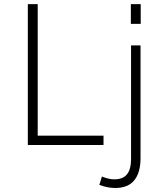

<svg xmlns="http://www.w3.org/2000/svg" viewBox="-20 -710 802 940"><path d="M116.2 0V-689.9H164.6V-45.9H486.8V0ZM620.6 -593.3V-689.9H668.9V-593.3ZM543.5 210.4Q507.8 210.4 466.3 195.3L479 154.3Q512.7 168 539.6 168Q581.5 168 601.6 143.6Q621.6 119.1 621.6 67.9V-487.8H668V64.9Q668 135.3 637.2 172.9Q606.4 210.4 543.5 210.4Z"/></svg>

Font: HK Grotesk Light Legacy
Style: Regular
Weight: 300
Designer: Alfredo Marco Pradil
Foundry: Hanken Design Co.
Version: Version 2.022;PS 002.022;hotconv 1.0.88;makeotf.lib2.5.64775